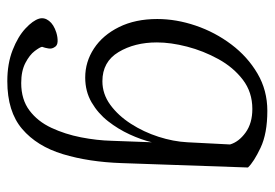

<svg xmlns="http://www.w3.org/2000/svg" viewBox="-133 -397 751 525"><g transform="rotate(90 242.5 -134.5)"><path d="M426 -92Q423 -2 401.5 69Q380 140 332.5 180.5Q285 221 202 221Q154 221 117 206.5Q80 192 58 171.5Q36 151 31 134Q27 120 37 107Q47 94 69 87Q82 83 93.5 83.5Q105 84 109 92Q114 99 112.5 108.5Q111 118 108 126Q109 132 119.5 146Q130 160 152 171.5Q174 183 207 183Q252 183 282 160.5Q312 138 329.5 100.5Q347 63 355.5 19.5Q364 -24 365 -65L369 -174Q362 -145 347.5 -113.5Q333 -82 311.5 -54.5Q290 -27 260 -9.5Q230 8 192 8Q149 8 112.5 -16Q76 -40 54 -84.5Q32 -129 32 -189Q32 -241 50 -294Q68 -347 101.5 -391.5Q135 -436 181 -463Q227 -490 283 -490Q345 -490 384 -471.5Q423 -453 438 -437ZM96 -188Q96 -127 122.5 -83Q149 -39 202 -39Q237 -39 266.5 -60.5Q296 -82 318.5 -117Q341 -152 354 -192.5Q367 -233 369 -271L375 -388Q368 -412 342.5 -430.5Q317 -449 278 -449Q232 -449 198 -423Q164 -397 141.5 -356Q119 -315 107.5 -270.5Q96 -226 96 -188Z"/></g></svg>

Font: Diphylleia
Style: Regular
Weight: 400
Designer: Minha Hyung
Foundry: JAMO
Version: Version 1.000; ttfautohint (v1.8.4.7-5d5b);gftools[0.9.28]